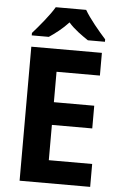

<svg xmlns="http://www.w3.org/2000/svg" viewBox="-61 -976 637 1019"><g transform="rotate(5 257.0 -467.0)"><path d="M356 -934H194C170 -892 114 -825 80 -787V-774H171C201 -794 241 -824 274 -860C305 -824 348 -795 379 -774H470V-787C433 -828 382 -889 356 -934ZM459 0V-122H228V-310H443V-431H228V-593H459V-714H83V0Z"/></g></svg>

Font: Noto Sans Telugu SemiCondensed
Style: Bold
Weight: 700
Width: 4
Designer: Jelle Bosma - Monotype Design Team
Foundry: Monotype Imaging Inc.
Version: Version 2.005